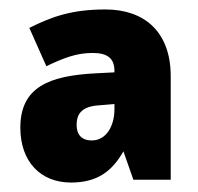

<svg xmlns="http://www.w3.org/2000/svg" viewBox="-20 -742 419 406"><path d="M203 -722C132 -722 90 -707 42 -683L78 -602C116 -620 142 -630 176 -630C208 -630 222 -618 222 -592V-589L183 -587C84 -582 23 -558 23 -472C23 -400 66 -356 130 -356C186 -356 217 -380 241 -422L262 -362H341V-581C341 -674 286 -722 203 -722ZM186 -519 222 -522V-511C222 -476 205 -445 174 -445C153 -445 142 -457 142 -478C142 -499 151 -516 186 -519Z"/></svg>

Font: Noto Sans Arabic UI SmCn Bk
Style: Regular
Weight: 900
Width: 4
Designer: Monotype Design Team, Nadine Chahine and Nizar Qandah
Foundry: Monotype Imaging Inc.
Version: Version 2.010